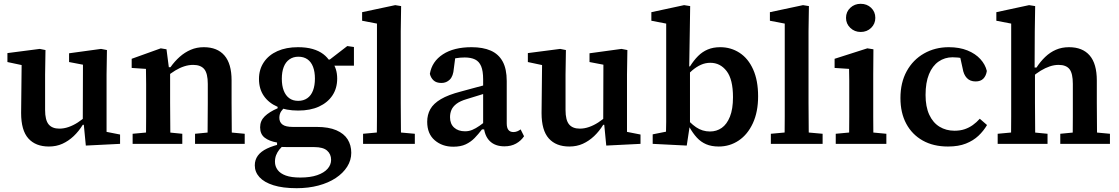

<svg xmlns="http://www.w3.org/2000/svg" viewBox="-20 -756 5878 1009"><path d="M237 14Q167 14 129 -28.5Q91 -71 91 -162L94 -446L127 -407L19 -430V-477L189 -499L219 -493L217 -365V-178Q217 -125 235.5 -102.5Q254 -80 292 -80Q316 -80 340.5 -88.5Q365 -97 389 -112.5Q413 -128 436 -149L445 -100H415Q394 -66 367 -40.5Q340 -15 308 -0.5Q276 14 237 14ZM431 9 420 -105 415 -106 416 -416 343 -430V-476L511 -499L542 -493L540 -365V-63L611 -49V0Z M677 0V-53L785 -63H837L938 -53V0ZM747 0Q747 -30 747.5 -67Q748 -104 748 -143Q748 -182 748 -215V-269Q748 -294 748 -314.5Q748 -335 747.5 -354.5Q747 -374 747 -394L672 -399V-447L825 -502L855 -497L869 -389L874 -388V-215Q874 -182 874.5 -143Q875 -104 875 -67Q875 -30 876 0ZM1005 0V-53L1108 -63H1160L1266 -53V0ZM1070 0Q1071 -30 1071 -67Q1071 -104 1071.5 -142.5Q1072 -181 1072 -215V-315Q1072 -370 1053.5 -392.5Q1035 -415 995 -415Q972 -415 948.5 -407.5Q925 -400 901 -385.5Q877 -371 852 -350L848 -403H876Q898 -434 924.5 -457.5Q951 -481 982.5 -494.5Q1014 -508 1051 -508Q1122 -508 1159.5 -464.5Q1197 -421 1197 -334V-215Q1197 -181 1197.5 -142.5Q1198 -104 1198 -67Q1198 -30 1199 0Z M1539 233Q1466 233 1417 217.5Q1368 202 1343.5 175Q1319 148 1319 113Q1319 84 1335 62Q1351 40 1383.5 24.5Q1416 9 1466 -2L1474 5Q1459 16 1448 30Q1437 44 1431 59.5Q1425 75 1425 94Q1425 118 1439 137Q1453 156 1482 166.5Q1511 177 1558 177Q1611 177 1647 164.5Q1683 152 1701.5 131Q1720 110 1720 84Q1720 54 1699 35.5Q1678 17 1632 17H1503Q1484 17 1467.5 16.5Q1451 16 1436 14V-7Q1395 -14 1371 -32.5Q1347 -51 1347 -87Q1347 -121 1371 -144.5Q1395 -168 1439 -187V-213L1489 -205Q1468 -186 1458 -171.5Q1448 -157 1448 -137Q1448 -114 1464.5 -101.5Q1481 -89 1519 -89H1644Q1707 -89 1747.5 -71.5Q1788 -54 1807 -23.5Q1826 7 1826 47Q1826 86 1804.5 120Q1783 154 1744.5 179.5Q1706 205 1653.5 219Q1601 233 1539 233ZM1547 -175Q1484 -175 1438 -195Q1392 -215 1366.5 -252Q1341 -289 1341 -341Q1341 -391 1366.5 -429Q1392 -467 1438 -487.5Q1484 -508 1546 -508Q1590 -508 1623 -498.5Q1656 -489 1679 -471.5Q1702 -454 1714 -432L1725 -431Q1738 -414 1745 -392Q1752 -370 1752 -343Q1752 -292 1727 -254.5Q1702 -217 1656.5 -196Q1611 -175 1547 -175ZM1547 -226Q1575 -226 1595 -240Q1615 -254 1625 -280.5Q1635 -307 1635 -343Q1635 -379 1625 -405Q1615 -431 1595.5 -444.5Q1576 -458 1548 -458Q1521 -458 1501 -444Q1481 -430 1471 -404Q1461 -378 1461 -342Q1461 -306 1471 -280Q1481 -254 1500 -240Q1519 -226 1547 -226ZM1687 -411V-443H1713L1805 -514L1840 -509V-411Z M1888 0V-53L1997 -63H2049L2160 -53V0ZM1960 0Q1960 -36 1960.5 -72Q1961 -108 1961 -144Q1961 -180 1961 -215V-632L1883 -647V-692L2057 -729L2088 -724L2086 -592V-215Q2086 -180 2086.5 -144Q2087 -108 2087 -72Q2087 -36 2088 0Z M2362 15Q2304 15 2264.5 -19Q2225 -53 2225 -116Q2225 -153 2241.5 -182.5Q2258 -212 2297 -235Q2336 -258 2402 -275Q2430 -283 2457 -290Q2484 -297 2511 -304.5Q2538 -312 2565 -318V-276Q2532 -266 2498.5 -255.5Q2465 -245 2432 -235Q2398 -225 2379 -210.5Q2360 -196 2352.5 -178.5Q2345 -161 2345 -140Q2345 -105 2366.5 -85.5Q2388 -66 2424 -66Q2444 -66 2462 -73.5Q2480 -81 2500 -95Q2520 -109 2547 -131L2553 -76H2513Q2494 -51 2474 -30.5Q2454 -10 2427.5 2.5Q2401 15 2362 15ZM2631 13Q2582 13 2554 -14.5Q2526 -42 2522 -94L2519 -96V-339Q2519 -383 2508.5 -408Q2498 -433 2476.5 -443.5Q2455 -454 2422 -454Q2398 -454 2375.5 -450Q2353 -446 2329 -437L2376 -480L2365 -396Q2362 -356 2344 -338Q2326 -320 2300 -320Q2273 -320 2258.5 -333.5Q2244 -347 2239 -368Q2250 -433 2307.5 -470.5Q2365 -508 2458 -508Q2518 -508 2559 -490Q2600 -472 2621.5 -433Q2643 -394 2643 -330V-108Q2643 -84 2652 -73Q2661 -62 2678 -62Q2689 -62 2698.5 -66Q2708 -70 2716 -76L2734 -40Q2718 -16 2692 -1.5Q2666 13 2631 13Z M2972 14Q2902 14 2864 -28.5Q2826 -71 2826 -162L2829 -446L2862 -407L2754 -430V-477L2924 -499L2954 -493L2952 -365V-178Q2952 -125 2970.5 -102.5Q2989 -80 3027 -80Q3051 -80 3075.5 -88.5Q3100 -97 3124 -112.5Q3148 -128 3171 -149L3180 -100H3150Q3129 -66 3102 -40.5Q3075 -15 3043 -0.5Q3011 14 2972 14ZM3166 9 3155 -105 3150 -106 3151 -416 3078 -430V-476L3246 -499L3277 -493L3275 -365V-63L3346 -49V0Z M3410 0V-50L3480 -64Q3481 -89 3481 -115Q3481 -141 3481 -166.5Q3481 -192 3481 -215V-632L3403 -647V-692L3575 -729L3607 -724L3605 -592L3602 -407L3606 -400V-91L3604 -90L3589 9ZM3757 14Q3719 14 3691 2Q3663 -10 3642 -33Q3621 -56 3603 -88H3565L3569 -155Q3605 -110 3638 -87.5Q3671 -65 3711 -65Q3746 -65 3773 -84Q3800 -103 3816 -143Q3832 -183 3832 -245Q3832 -339 3798.5 -382.5Q3765 -426 3713 -426Q3687 -426 3663.5 -415.5Q3640 -405 3616.5 -385Q3593 -365 3568 -336L3563 -407H3606Q3626 -439 3648.5 -461.5Q3671 -484 3699.5 -496Q3728 -508 3765 -508Q3821 -508 3866.5 -478.5Q3912 -449 3938 -391Q3964 -333 3964 -250Q3964 -168 3936.5 -108.5Q3909 -49 3862 -17.5Q3815 14 3757 14Z M4031 0V-53L4140 -63H4192L4303 -53V0ZM4103 0Q4103 -36 4103.5 -72Q4104 -108 4104 -144Q4104 -180 4104 -215V-632L4026 -647V-692L4200 -729L4231 -724L4229 -592V-215Q4229 -180 4229.5 -144Q4230 -108 4230 -72Q4230 -36 4231 0Z M4372 0V-53L4479 -63H4532L4638 -53V0ZM4442 0Q4442 -30 4442.5 -67Q4443 -104 4443 -143Q4443 -182 4443 -215V-267Q4443 -303 4443 -333Q4443 -363 4442 -394L4366 -399V-447L4538 -502L4570 -497L4569 -366V-215Q4569 -182 4569 -143Q4569 -104 4569.5 -67Q4570 -30 4570 0ZM4503 -588Q4471 -588 4448.5 -609.5Q4426 -631 4426 -662Q4426 -694 4448.5 -715Q4471 -736 4503 -736Q4536 -736 4558 -715Q4580 -694 4580 -662Q4580 -631 4558 -609.5Q4536 -588 4503 -588Z M4962 14Q4885 14 4829 -17.5Q4773 -49 4742.5 -106Q4712 -163 4712 -241Q4712 -322 4745 -382Q4778 -442 4836 -475Q4894 -508 4966 -508Q5022 -508 5064 -491Q5106 -474 5132 -445.5Q5158 -417 5166 -383Q5162 -357 5147.5 -342.5Q5133 -328 5107 -328Q5078 -328 5061 -346Q5044 -364 5039 -396L5020 -482L5086 -432Q5064 -443 5040 -449Q5016 -455 4986 -455Q4945 -455 4912.5 -432.5Q4880 -410 4862 -366Q4844 -322 4844 -257Q4844 -195 4863.5 -153Q4883 -111 4917.5 -90Q4952 -69 4996 -69Q5026 -69 5049.5 -77Q5073 -85 5092.5 -99Q5112 -113 5129 -132L5167 -99Q5149 -68 5122 -42.5Q5095 -17 5056 -1.5Q5017 14 4962 14Z M5223 0V-53L5330 -63H5382L5485 -53V0ZM5293 0Q5293 -30 5293.5 -67Q5294 -104 5294 -143Q5294 -182 5294 -215V-632L5216 -647V-692L5388 -729L5420 -724L5418 -592L5417 -388L5419 -381V-215Q5419 -182 5419.5 -143Q5420 -104 5420 -67Q5420 -30 5421 0ZM5552 0V-53L5655 -63H5707L5813 -53V0ZM5617 0Q5617 -30 5617.5 -67Q5618 -104 5618 -142.5Q5618 -181 5618 -215V-315Q5618 -370 5600.5 -392.5Q5583 -415 5543 -415Q5520 -415 5496.5 -407Q5473 -399 5449 -384.5Q5425 -370 5400 -348L5393 -401H5427Q5447 -432 5472.5 -456.5Q5498 -481 5529 -494.5Q5560 -508 5598 -508Q5669 -508 5706.5 -464.5Q5744 -421 5744 -333V-215Q5744 -181 5744.5 -142.5Q5745 -104 5745 -67Q5745 -30 5746 0Z"/></svg>

Font: Source Serif 4 SemiBold
Style: Regular
Weight: 600
Designer: Frank Grießhammer
Foundry: Adobe Systems Incorporated
Version: Version 4.004;hotconv 1.0.116;makeotfexe 2.5.65601